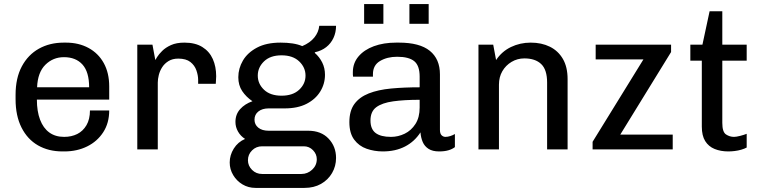

<svg xmlns="http://www.w3.org/2000/svg" viewBox="-20 -729 3716 937"><path d="M285 10Q217 10 165.5 -19.5Q114 -49 85 -106.5Q56 -164 56 -245V-266Q56 -348 86.5 -405Q117 -462 170 -491.5Q223 -521 291 -521H302Q364 -521 412 -495Q460 -469 486.5 -421Q513 -373 513 -307V-243H160Q160 -186 175.5 -145Q191 -104 220.5 -82.5Q250 -61 293 -61Q329 -61 357 -75Q385 -89 402 -118Q419 -147 419 -190H513Q513 -129 484 -84Q455 -39 405.5 -14.5Q356 10 294 10ZM161 -303H415Q415 -378 382.5 -414Q350 -450 292 -450Q239 -450 201.5 -413Q164 -376 161 -303Z M650 0V-511H724L738 -436Q739 -438 747 -451Q755 -464 771.5 -480.5Q788 -497 814.5 -509Q841 -521 880 -521Q933 -521 967.5 -499.5Q1002 -478 1018.5 -441Q1035 -404 1035 -357Q1035 -347 1034 -336.5Q1033 -326 1033 -320H947V-339Q947 -361 938.5 -385.5Q930 -410 909 -426.5Q888 -443 850 -443Q822 -443 802.5 -431Q783 -419 771.5 -401Q760 -383 755 -363Q750 -343 750 -326V0Z M1227 188Q1192 188 1163.5 171Q1135 154 1118 125.5Q1101 97 1101 64Q1101 28 1121 -4Q1141 -36 1176 -51Q1154 -65 1141.5 -87Q1129 -109 1129 -134Q1129 -171 1152 -196.5Q1175 -222 1212 -235Q1181 -256 1162 -284.5Q1143 -313 1143 -352Q1143 -395 1165.5 -433.5Q1188 -472 1234 -496.5Q1280 -521 1349 -521Q1381 -521 1407.5 -517Q1434 -513 1455 -504Q1493 -520 1514 -546Q1535 -572 1538 -603H1620Q1620 -571 1607.5 -544Q1595 -517 1572 -499Q1549 -481 1517 -474L1516 -471Q1539 -451 1552.5 -424Q1566 -397 1566 -364Q1566 -320 1543 -282.5Q1520 -245 1476.5 -222.5Q1433 -200 1369 -200H1291Q1260 -200 1241 -185Q1222 -170 1222 -145Q1222 -121 1240.5 -106Q1259 -91 1291 -91H1484Q1547 -91 1583.5 -52.5Q1620 -14 1620 42Q1620 82 1600.5 115.5Q1581 149 1546.5 168.5Q1512 188 1466 188ZM1259 120H1451Q1481 120 1503.5 99Q1526 78 1526 48Q1526 23 1507.5 4Q1489 -15 1463 -15H1259Q1230 -15 1210 5Q1190 25 1190 53Q1190 80 1210 100Q1230 120 1259 120ZM1354 -262Q1409 -262 1440 -291Q1471 -320 1471 -360Q1471 -400 1440 -429.5Q1409 -459 1354 -459Q1299 -459 1268.5 -429.5Q1238 -400 1238 -360Q1238 -320 1268.5 -291Q1299 -262 1354 -262Z M1848 10Q1807 10 1769.5 -3Q1732 -16 1708.5 -47.5Q1685 -79 1685 -133Q1685 -188 1709.5 -221.5Q1734 -255 1779.5 -273Q1825 -291 1888.5 -297Q1952 -303 2028 -303V-355Q2028 -409 2001.5 -430.5Q1975 -452 1918 -452Q1870 -452 1835 -431.5Q1800 -411 1800 -367V-355H1703Q1702 -360 1702 -365.5Q1702 -371 1702 -377Q1702 -421 1729.5 -453.5Q1757 -486 1804.5 -503.5Q1852 -521 1913 -521H1927Q2028 -521 2077.5 -481Q2127 -441 2127 -366V-95Q2127 -77 2135 -69Q2143 -61 2154 -61Q2165 -61 2177.5 -65Q2190 -69 2200 -75V-11Q2187 -1 2168 4.5Q2149 10 2123 10Q2091 10 2071.5 -2.5Q2052 -15 2043 -36Q2034 -57 2032 -83Q2003 -38 1956.5 -14Q1910 10 1848 10ZM1888 -61Q1923 -61 1955 -76.5Q1987 -92 2007.5 -124Q2028 -156 2028 -204V-242Q1953 -242 1899 -234.5Q1845 -227 1816.5 -206Q1788 -185 1788 -141Q1788 -99 1813 -80Q1838 -61 1888 -61ZM1757 -613V-709H1851V-613ZM1978 -613V-709H2072V-613Z M2315 0V-511H2387L2401 -436Q2429 -478 2473.5 -499.5Q2518 -521 2570 -521Q2623 -521 2663.5 -501Q2704 -481 2727 -441.5Q2750 -402 2750 -343V0H2650V-326Q2650 -389 2621 -416.5Q2592 -444 2539 -444Q2505 -444 2476.5 -427Q2448 -410 2431.5 -381.5Q2415 -353 2415 -316V0Z M2872 0V-37L3120 -439H2887V-511H3255V-475L3007 -72H3263V0Z M3534 10Q3497 10 3467.5 -2Q3438 -14 3421.5 -40.5Q3405 -67 3405 -111V-433H3349V-511H3408L3443 -674H3505V-511H3624V-433H3505V-129Q3505 -85 3523 -73Q3541 -61 3562 -61Q3573 -61 3592.5 -66Q3612 -71 3624 -76V-9Q3613 -3 3597.5 1.5Q3582 6 3565.5 8Q3549 10 3534 10Z"/></svg>

Font: Chivo Medium
Style: Regular
Weight: 400
Version: Version 2.002